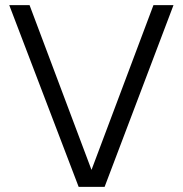

<svg xmlns="http://www.w3.org/2000/svg" viewBox="-20 -727 711 747"><path d="M286 0 16 -707H95L336 -66L577 -707H655L387 0Z"/></svg>

Font: Onest Light
Style: Regular
Weight: 300
Designer: Dmitri Voloshin, Andrey Kudryavtsev
Foundry: Dmitri Voloshin, Andrey Kudryavtsev
Version: Version 1.000;gftools[0.9.33]